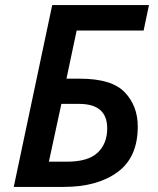

<svg xmlns="http://www.w3.org/2000/svg" viewBox="-20 -734 619 754"><path d="M34 0H231Q362 0 441.5 -58Q521 -116 521 -237Q521 -318 470 -371.5Q419 -425 294 -425H241L281 -614H544L565 -714H185ZM172 -99 221 -326H291Q401 -326 401 -230Q401 -170 363.5 -134.5Q326 -99 242 -99Z"/></svg>

Font: Noto Sans UI Medium
Style: Italic
Weight: 500
Italic angle: -12°
Designer: Monotype Design Team
Foundry: Monotype Imaging Inc.
Version: Version 1.901